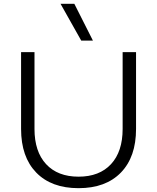

<svg xmlns="http://www.w3.org/2000/svg" viewBox="-20 -972 820 1002"><path d="M390 10Q248 10 169 -71.5Q90 -153 90 -299V-700H160V-299Q160 -181 220.5 -115.5Q281 -50 390 -50Q499 -50 559.5 -115.5Q620 -181 620 -299V-700H690V-299Q690 -153 611 -71.5Q532 10 390 10ZM296 -952H368L465 -760H404Z"/></svg>

Font: Goli Light
Style: Regular
Weight: 300
Designer: jaikishan Patel
Foundry: MagicType
Version: Version 1.000